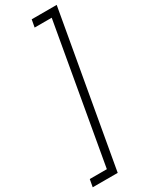

<svg xmlns="http://www.w3.org/2000/svg" viewBox="-273 -826 850 1091"><g transform="rotate(-30 151.5 -280.0)"><path d="M102 171 261 -731H149L158 -780H322L145 220H-19L-10 171Z"/></g></svg>

Font: Renner* Light
Style: Light Italic
Weight: 300
Italic angle: -10°
Version: Version 003.000 ; ttfautohint (v0.97) -l 8 -r 50 -G 200 -x 1